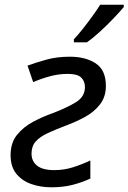

<svg xmlns="http://www.w3.org/2000/svg" viewBox="-20 -786 546 816"><path d="M198 10Q152 10 112.5 -4Q73 -18 49 -48Q25 -78 25 -126Q25 -179 52 -212.5Q79 -246 120 -268Q161 -290 204 -305Q264 -328 302.5 -351.5Q341 -375 341 -416Q341 -441 325 -456.5Q309 -472 268 -472Q229 -472 191 -461.5Q153 -451 121 -437L97 -507Q132 -520 177 -532.5Q222 -545 277 -545Q344 -545 387 -516.5Q430 -488 430 -421Q430 -375 405.5 -343Q381 -311 343 -290Q305 -269 262 -253Q217 -236 183.5 -220.5Q150 -205 132 -185Q114 -165 114 -133Q114 -101 137.5 -82Q161 -63 211 -63Q252 -63 290 -75Q328 -87 364 -104V-27Q329 -11 289 -0.5Q249 10 198 10ZM294 -606V-619Q312 -638 332.5 -664Q353 -690 372.5 -717Q392 -744 406 -766H506V-756Q492 -739 464.5 -710Q437 -681 406 -652.5Q375 -624 349 -606Z"/></svg>

Font: Noto IKEA Latin
Style: Italic
Weight: 400
Italic angle: -12°
Designer: Monotype Design Team
Foundry: Monotype Imaging Inc.
Version: Version 1.0